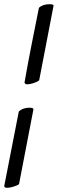

<svg xmlns="http://www.w3.org/2000/svg" viewBox="-27 -772 275 913"><path d="M101.6 -371.1Q96.7 -371.1 92.8 -374Q88.9 -377 89.8 -380.9Q106.4 -475.6 124 -564Q141.6 -652.3 158.2 -735.4Q176.8 -752 209 -752Q229.5 -752 227.5 -744.1L159.2 -389.6Q152.3 -383.8 134.3 -377.4Q116.2 -371.1 101.6 -371.1ZM5.9 121.1Q1 121.1 -3.4 118.7Q-7.8 116.2 -6.8 112.3L62.5 -242.2Q82 -259.8 113.3 -259.8Q133.8 -259.8 131.8 -251L63.5 103.5Q56.6 109.4 38.6 115.2Q20.5 121.1 5.9 121.1Z"/></svg>

Font: Crimson Text SemiBold
Style: Italic
Weight: 600
Italic angle: -11°
Designer: Sebastian Kosch
Foundry: Sebastian Kosch
Version: Version 1.100; ttfautohint (v1.8.4)